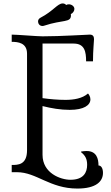

<svg xmlns="http://www.w3.org/2000/svg" viewBox="-20 -1010 644 1115"><path d="M227 -799C196 -799 79 -809 48 -809V-767C84 -767 137 -762 137 -698V-138C137 -52 84 -52 48 -52V-10H79C192 -10 269 85 429 85C539 85 578 43 578 -6C578 -32 568 -49 552 -49C552 -88 541 -133 483 -133C474 -133 463 -132 451 -130V-126C475 -107 486 -87 486 -53C486 -9 466 34 389 34C332 34 227 -4 227 -111V-394C279 -381 331 -372 385 -372C467 -372 505 -399 505 -433C505 -448 497 -461 491 -467C458 -438 408 -430 361 -430C316 -430 271 -434 227 -440V-757H408C472 -757 480 -709 480 -654H520C520 -719 526 -768 526 -783C526 -800 518 -809 502 -809C484 -809 334 -799 227 -799ZM364 -981C359 -988 350 -990 344 -990C314 -990 290 -946 215 -907C204 -901 201 -893 201 -885C201 -875 208 -859 227 -859C230 -859 234 -860 237 -861C346 -897 392 -877 392 -921C392 -923 392 -926 391 -928C403 -933 412 -946 412 -958C412 -974 395 -985 380 -985C375 -985 369 -984 364 -981Z"/></svg>

Font: Milonga
Style: Regular
Weight: 400
Designer: Pablo Impallari, Brenda Gallo, Rodrigo Fuenzalida
Foundry: Pablo Impallari, Brenda Gallo, Rodrigo Fuenzalida
Version: Version 1.000